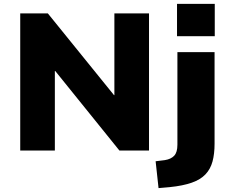

<svg xmlns="http://www.w3.org/2000/svg" viewBox="-20 -774 1180 987"><path d="M84 0V-705H226L566 -285H568V-705H746V0H594L264 -409H262V0ZM890 -588V-754H1084V-588ZM795 193 780 55 828 49Q859 44 875.5 26.5Q892 9 892 -30V-506H1083V-35Q1083 17 1072.5 56Q1062 95 1036.5 122Q1011 149 966 165Q921 181 852 188Z"/></svg>

Font: Nunito Sans 7pt Black
Style: Regular
Weight: 900
Designer: Vernon Adams
Foundry: Vernon Adams
Version: Version 3.101;gftools[0.9.27]